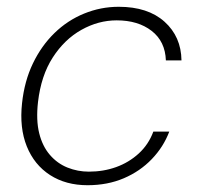

<svg xmlns="http://www.w3.org/2000/svg" viewBox="-20 -534 584 566"><path d="M238 12Q174 12 127.5 -18Q81 -48 59 -102.5Q37 -157 45 -230Q52 -295 77 -347Q102 -399 140.5 -436.5Q179 -474 228 -494Q277 -514 330 -514Q416 -514 465 -470Q514 -426 515 -356H469Q467 -412 427 -443Q387 -474 324 -474Q270 -474 220 -446Q170 -418 135.5 -364.5Q101 -311 92 -233Q86 -180 95.5 -141.5Q105 -103 127 -77.5Q149 -52 179 -40Q209 -28 242 -28Q285 -28 322.5 -41.5Q360 -55 389 -81.5Q418 -108 432 -146H479Q462 -101 427.5 -65Q393 -29 345 -8.5Q297 12 238 12Z"/></svg>

Font: DM Sans 16pt ExtraLight
Style: Italic
Weight: 250
Italic angle: -10°
Version: Version 4.004;gftools[0.9.30]